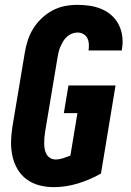

<svg xmlns="http://www.w3.org/2000/svg" viewBox="-20 -763 540 791"><path d="M202 8Q171 8 142 0.5Q113 -7 90 -24Q67 -41 52.5 -65.5Q38 -90 31.5 -119Q25 -148 25.5 -178.5Q26 -209 31 -240L82 -545Q86 -570 94 -595.5Q102 -621 116.5 -644.5Q131 -668 151.5 -687.5Q172 -707 196.5 -720Q221 -733 247 -738Q273 -743 299 -743Q326 -743 351.5 -739Q377 -735 400 -725Q423 -715 441 -698.5Q459 -682 470 -659.5Q481 -637 484 -611Q487 -585 482 -559Q482 -558 482 -557Q482 -556 482 -555H345Q345 -556 345 -556Q345 -556 345 -557Q347 -570 346 -583Q345 -596 339.5 -606.5Q334 -617 323 -623Q312 -629 299 -629Q288 -629 276.5 -624.5Q265 -620 255.5 -611.5Q246 -603 240 -592.5Q234 -582 229 -571Q224 -560 221.5 -548.5Q219 -537 217 -526L166 -221Q164 -209 163 -197Q162 -185 162 -173Q162 -161 164 -149.5Q166 -138 171.5 -128Q177 -118 187 -112Q197 -106 209 -106Q224 -106 239.5 -111Q255 -116 270 -122L299 -297H243L262 -411H456L396 -48Q350 -22 300.5 -7Q251 8 202 8Z"/></svg>

Font: Iosevka SS04 Heavy Oblique
Style: Regular
Weight: 900
Italic angle: -9°
Monospace: yes
Designer: Belleve Invis
Foundry: Belleve Invis
Version: Version 19.0.0; ttfautohint (v1.8.4)